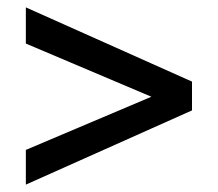

<svg xmlns="http://www.w3.org/2000/svg" viewBox="-20 -620 590 520"><path d="M50 -120V-214L390 -358L50 -502V-600L500 -399V-321Z"/></svg>

Font: Golos Text VF
Style: Regular
Weight: 400
Designer: A.Korolkova, Vitaly Kuzmin
Foundry: ParaType Ltd
Version: Version 2.003